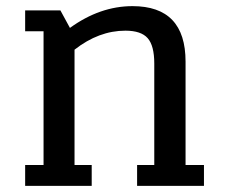

<svg xmlns="http://www.w3.org/2000/svg" viewBox="-20 -606 737 626"><path d="M62 -504H122V-68H62V0H279V-68H223V-444Q302 -506 389 -506Q440 -506 461.5 -481.5Q483 -457 483 -399V-68H427V0H645V-68H585V-405Q585 -586 412 -586Q306 -586 208 -515L177 -572H62Z"/></svg>

Font: Glegoo
Style: Bold
Weight: 700
Version: Version 2.0.1; ttfautohint (v0.9) -r 48 -G 60